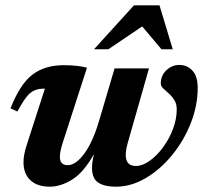

<svg xmlns="http://www.w3.org/2000/svg" viewBox="-20 -690 778 723"><path d="M411.5 -432.5H541L461.5 -153.5Q453.5 -125 453.5 -106.5Q453.5 -65 491.5 -65Q516 -65 543 -84Q570 -103 593.2 -134.2Q616.5 -165.5 631 -203.2Q645.5 -241 645.5 -278Q645.5 -299 636.5 -313.2Q627.5 -327.5 615.8 -337.8Q604 -348 594.8 -356.8Q585.5 -365.5 585.5 -375.5Q585.5 -406 606.8 -425.8Q628 -445.5 655 -445.5Q685 -445.5 704.8 -424Q724.5 -402.5 724.5 -359.5Q724.5 -292.5 698.5 -226.5Q672.5 -160.5 628.2 -106.2Q584 -52 529 -19.5Q474 13 416 13Q373 13 349.8 -2.5Q326.5 -18 326.5 -58Q326.5 -79.5 334 -110Q295 -40.5 251.8 -13.8Q208.5 13 167.5 13Q120.5 13 94.5 -11.2Q68.5 -35.5 68.5 -79.5Q68.5 -106.5 80 -142L149 -356H141.5Q113.5 -356 93.8 -339.8Q74 -323.5 45.5 -270L19.5 -282Q55.5 -373.5 102.2 -409Q149 -444.5 219 -444.5Q249.5 -444.5 271.2 -441.8Q293 -439 307.5 -435L216.5 -153.5Q205.5 -119.5 205.5 -99.5Q205.5 -68 235 -68Q265 -68 297 -111Q329 -154 352.5 -233ZM334 -504.5 484.5 -670H580.5L630.5 -504.5H588L515.5 -590.5L388 -504.5Z"/></svg>

Font: Newsreader Text
Style: Bold Italic
Weight: 700
Italic angle: -17°
Designer: Hugues Gentile
Foundry: Production Type
Version: Version 1.001